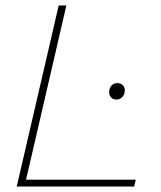

<svg xmlns="http://www.w3.org/2000/svg" viewBox="-20 -680 588 700"><path d="M75 -25H475L469 0H41L194 -660H222ZM405 -317Q393 -317 385.5 -324.5Q378 -332 378 -344Q378 -358 386 -367.5Q394 -377 408 -377Q420 -377 427.5 -369.5Q435 -362 435 -350Q435 -336 426 -326.5Q417 -317 405 -317Z"/></svg>

Font: Work Sans ExtraLight
Style: Italic
Weight: 200
Italic angle: -13°
Designer: Wei Huang
Foundry: Wei Huang
Version: Version 2.012; ttfautohint (v1.8.3)